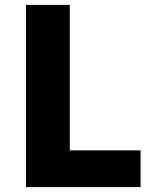

<svg xmlns="http://www.w3.org/2000/svg" viewBox="-20 -764 637 784"><path d="M86 0H554V-150H265V-744H86Z"/></svg>

Font: Noto Sans Korean Black
Style: Bold
Weight: 900
Designer: Ryoko NISHIZUKA (kana & ideographs); Paul D. Hunt (Latin, Greek & Cyrillic); Wenlong ZHANG (bopomofo); Sandoll Communica
Foundry: Adobe Systems Incorporated
Version: Version 1.000;PS 1;hotconv 1.0.78;makeotf.lib2.5.61930